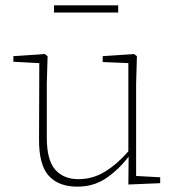

<svg xmlns="http://www.w3.org/2000/svg" viewBox="-20 -685 664 718"><path d="M269 13Q199 13 162 -28Q125 -69 126 -166L127 -449L30 -454V-475L147 -483L158 -475L155 -371V-171Q155 -86 186.5 -50.5Q218 -15 273 -15Q326 -15 371.5 -42.5Q417 -70 460 -119V-449L364 -453V-475L481 -483L492 -475L489 -371V-27L579 -22V0L460 5L461 -99Q424 -51 377.5 -19Q331 13 269 13ZM182 -638V-665H422V-638Z"/></svg>

Font: Source Serif 4 SmText ExtraLight
Style: Regular
Weight: 200
Designer: Frank Grießhammer
Foundry: Adobe
Version: Version 4.005;hotconv 1.1.0;makeotfexe 2.6.0